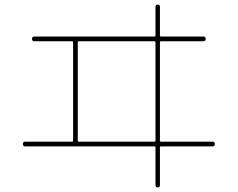

<svg xmlns="http://www.w3.org/2000/svg" viewBox="-20 -780 1040 840"><path d="M320.3 -594.7V-165Q320.3 -160.2 325.2 -160.2H655.3Q660.2 -160.2 660.2 -165V-594.7Q660.2 -599.6 655.3 -599.6H325.2Q320.3 -599.6 320.3 -594.7ZM89.8 -139.6Q80.1 -139.6 80.1 -149.9Q80.1 -160.2 89.8 -160.2H294.9Q299.8 -160.2 299.8 -165V-594.7Q299.8 -599.6 294.9 -599.6H129.9Q120.1 -599.6 120.1 -609.9Q120.1 -620.1 129.9 -620.1H655.3Q660.2 -620.1 660.2 -625V-750Q660.2 -759.8 669.9 -759.8Q679.7 -759.8 679.7 -750V-625Q679.7 -620.1 684.6 -620.1H870.1Q879.9 -620.1 879.9 -609.9Q879.9 -599.6 870.1 -599.6H684.6Q679.7 -599.6 679.7 -594.7V-165Q679.7 -160.2 684.6 -160.2H910.2Q919.9 -160.2 919.9 -149.9Q919.9 -139.6 910.2 -139.6H684.6Q679.7 -139.6 679.7 -134.8V30.3Q679.7 40 669.9 40Q660.2 40 660.2 30.3V-134.8Q660.2 -139.6 655.3 -139.6Z"/></svg>

Font: Rounded-X Mgen+ 1m thin
Style: Regular
Weight: 100
Designer: [Source Han Sans]
Ryoko NISHIZUKA  (kana & ideographs); Paul D. Hunt (Latin, Greek & Cyrillic); Wenlong ZHANG  (bopomofo
Version: Version 1.059.20150602